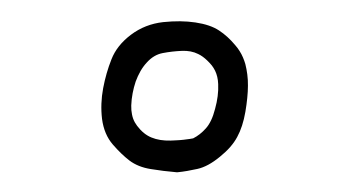

<svg xmlns="http://www.w3.org/2000/svg" viewBox="-40 -524 1081 604"><g transform="rotate(5 500.0 -222.5)"><path d="M536.1 15.6Q515.1 15.6 494.6 14.9Q474.1 14.2 454.6 12.7Q414.1 9.8 385.3 -8.3Q358.4 -25.4 329.1 -53.7Q298.8 -83 288.1 -131.3Q283.2 -154.8 282 -179Q280.8 -203.1 283.2 -227.5Q288.1 -276.4 301.3 -320.3Q314.5 -365.7 355.7 -402.8Q397 -439.9 453.1 -451.2Q480.5 -456.5 505.9 -458.5Q531.2 -460.4 554.2 -459Q601.6 -456.1 630.4 -440.4Q645 -432.6 658.4 -422.4Q671.9 -412.1 684.6 -399.4Q693.4 -391.1 700.4 -381.8Q707.5 -372.6 712.9 -362.5Q718.3 -352.5 722.2 -342.3Q727.5 -327.1 731.2 -310.3Q734.9 -293.5 736.3 -275.1Q737.8 -256.8 737.5 -236.3Q737.3 -215.8 735.4 -192.4Q731.4 -145 716.8 -111.8Q702.6 -78.1 668 -44.9Q633.3 -10.7 600.6 -0.5Q585.4 4.4 569.6 8.5Q553.7 12.7 538.1 15.6H537.1ZM579.1 -95.2Q599.6 -107.9 615.7 -129.4Q624 -140.1 630.1 -156.2Q636.2 -172.4 639.6 -193.4Q647.5 -235.4 642.6 -272Q641.1 -284.2 637.7 -294.4Q634.3 -304.7 629.2 -313.2Q624 -321.8 617.2 -329.1Q609.4 -336.9 601.8 -343Q594.2 -349.1 586.9 -353.5Q579.6 -357.9 571.8 -360.8Q548.8 -370.1 519.5 -366.2Q489.3 -362.3 460 -354Q432.6 -346.2 413.1 -320.3Q402.8 -307.1 395.5 -291.3Q388.2 -275.4 383.3 -257.3Q378.9 -238.8 377 -220Q375 -201.2 376 -181.2Q376.5 -173.3 377.7 -166.5Q378.9 -159.7 380.9 -153.1Q382.8 -146.5 385.5 -140.6Q388.2 -134.8 391.8 -129.4Q395.5 -124 399.9 -119.1Q422.4 -94.2 448.2 -86.4Q474.6 -78.1 508.8 -82Q513.7 -82.5 518.8 -83.3Q523.9 -84 528.8 -84.7Q533.7 -85.4 538.8 -86.2Q543.9 -86.9 549.1 -88.1Q554.2 -89.4 559.1 -90.3Q564 -91.3 569.1 -92.5Q574.2 -93.8 579.1 -95.2Z"/></g></svg>

Font: NaikaiFont
Style: Bold
Weight: 700
Version: Version 1.89